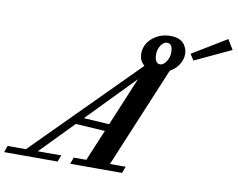

<svg xmlns="http://www.w3.org/2000/svg" viewBox="-163 -990 1377 1110"><g transform="rotate(10 526.0 -434.5)"><path d="M913.1 -711.4 890.1 -747.1 1090.3 -868.7 1125.5 -811ZM-72.8 0 -59.1 -38.6H48.3L639.6 -632.3Q608.9 -656.2 608.9 -698.7Q608.9 -753.4 652.8 -791Q696.8 -828.6 760.3 -828.6Q790 -828.6 811 -818.8Q832 -809.1 841.8 -793.9Q851.6 -778.8 855.5 -765.9Q859.4 -752.9 859.4 -741.2Q859.4 -706.5 840.1 -677Q820.8 -647.5 788.6 -629.9L541.5 -38.6H633.8L619.6 0H314.9L329.1 -38.6H402.8L479.5 -221.7L307.1 -232.4L118.2 -38.6H255.9L241.2 0ZM726.6 -656.2Q745.6 -656.2 762.2 -680.9Q778.8 -705.6 778.8 -734.4Q778.8 -786.6 746.1 -786.6Q726.1 -786.6 710.2 -763.2Q694.3 -739.7 694.3 -711.4Q694.3 -656.2 726.6 -656.2ZM347.2 -273.4 497.1 -264.2 616.2 -549.8Z"/></g></svg>

Font: Elstob 8pt
Style: Bold Italic
Weight: 700
Italic angle: -20°
Designer: Peter S. Baker
Version: Version 1.015